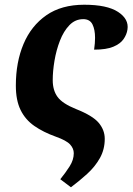

<svg xmlns="http://www.w3.org/2000/svg" viewBox="-20 -569 562 812"><path d="M280 223 235 189Q257 162 274.5 134.5Q292 107 292 79Q292 59 276.5 42Q261 25 216 9Q163 -10 125 -36.5Q87 -63 67 -104Q47 -145 47 -207Q47 -306 79.5 -383Q112 -460 176 -504.5Q240 -549 336 -549Q433 -549 479.5 -518.5Q526 -488 519 -444Q516 -423 502.5 -403.5Q489 -384 459.5 -371.5Q430 -359 378 -359Q380 -373 381 -385.5Q382 -398 382 -409Q382 -444 371 -466Q360 -488 332 -488Q298 -488 273.5 -462.5Q249 -437 233.5 -397Q218 -357 210.5 -312.5Q203 -268 203 -230Q203 -187 223.5 -159Q244 -131 301 -108Q372 -80 397.5 -49.5Q423 -19 423 18Q423 63 402.5 99.5Q382 136 349 166Q316 196 280 223Z"/></svg>

Font: Noto Serif
Style: Bold Italic
Weight: 700
Italic angle: -12°
Designer: Monotype Design Team
Foundry: Monotype Imaging Inc.
Version: Version 2.013